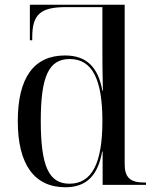

<svg xmlns="http://www.w3.org/2000/svg" viewBox="-20 -780 654 810"><path d="M256 10C343 10 393 -38 411 -141H413V0H596V-10H588C529 -10 506 -32 506 -87V-760H106V-610H116V-622C116 -719 150 -750 259 -750H412V-576C412 -541 412 -469 414 -397H412C394 -498 344 -546 254 -546C123 -546 55 -452 55 -269C55 -86 125 10 256 10ZM273 -5C186 -5 152 -79 152 -270C152 -458 186 -531 274 -531C371 -531 412 -442 412 -269C412 -90 367 -5 273 -5Z"/></svg>

Font: Noto Serif Display
Style: Regular
Weight: 400
Designer: Monotype Design Team
Foundry: Monotype Imaging Inc.
Version: Version 2.009